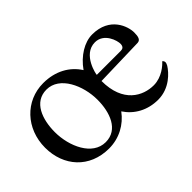

<svg xmlns="http://www.w3.org/2000/svg" viewBox="-72 -661 900 900"><g transform="rotate(-45 378.0 -210.5)"><path d="M235.4 -396.5C322.3 -396.5 371.1 -288.1 371.1 -193.4C371.1 -110.4 340.8 -25.4 257.8 -25.4C169.9 -25.4 122.1 -132.8 122.1 -227.5C122.1 -311.5 152.3 -396.5 235.4 -396.5ZM552.7 -392.6C612.3 -392.6 633.8 -324.2 632.8 -300.8C631.8 -283.2 622.1 -278.3 610.4 -278.3H451.2C449.2 -278.3 470.7 -392.6 552.7 -392.6ZM605.5 -54.7C535.2 -54.7 446.3 -98.6 446.3 -242.2C485.4 -243.2 665 -248 692.4 -249C710.9 -250 715.8 -266.6 715.8 -294.9C715.8 -334 686.5 -427.7 569.3 -427.7C518.6 -427.7 461.9 -393.6 422.9 -337.9C387.7 -393.6 326.2 -428.7 246.1 -428.7C127.9 -428.7 38.1 -334 38.1 -208C38.1 -85.9 119.1 6.8 248 6.8C315.4 6.8 374 -25.4 411.1 -76.2C445.3 -24.4 502 7.8 572.3 7.8C648.4 7.8 697.3 -46.9 714.8 -75.2C717.8 -80.1 720.7 -87.9 720.7 -92.8C720.7 -100.6 713.9 -106.4 712.9 -106.4C700.2 -91.8 659.2 -54.7 605.5 -54.7Z"/></g></svg>

Font: Crimson
Style: Roman
Weight: 400
Version: Version 0.2